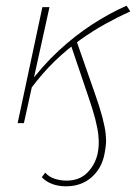

<svg xmlns="http://www.w3.org/2000/svg" viewBox="-20 -433 478 675"><path d="M212 222Q186 222 164 214Q142 206 127 190L139 174Q152 189 172.5 195.5Q193 202 214 202Q259 202 286.5 174.5Q314 147 323 108Q326 94 327 78Q328 62 325.5 39.5Q323 17 314.5 -16Q306 -49 289 -98L228 -278L249 -289L313 -106Q331 -55 340 -20.5Q349 14 351.5 37.5Q354 61 352 78Q350 95 347 110Q337 160 301 191Q265 222 212 222ZM42 0 129 -408H154L64 0ZM88 -121 76 -130Q129 -202 186.5 -255Q244 -308 304 -347Q364 -386 425 -413L438 -393Q396 -374 351.5 -349.5Q307 -325 261.5 -292.5Q216 -260 172.5 -218Q129 -176 88 -121Z"/></svg>

Font: Ysabeau Infant Thin
Style: Italic
Weight: 250
Italic angle: -12°
Designer: Christian Thalmann (Catharsis Fonts)
Version: Version 2.001;gftools[0.9.30]; featfreeze: ss01,ss02,lnum